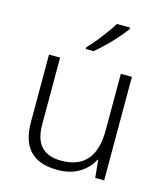

<svg xmlns="http://www.w3.org/2000/svg" viewBox="-115 -854 826 953"><g transform="rotate(15 298.0 -378.0)"><path d="M507 -532V0H461L452 -91H449Q427 -47 381.5 -18.5Q336 10 268 10Q81 10 81 -184V-532H138V-189Q138 -112 172.5 -75.5Q207 -39 275 -39Q450 -39 450 -242V-532ZM435 -758Q420 -737 395.5 -709Q371 -681 343 -653.5Q315 -626 290 -606H250V-615Q269 -634 291 -661Q313 -688 333.5 -716Q354 -744 367 -766H435Z"/></g></svg>

Font: Noto Sans Gurmukhi UI Light
Style: Regular
Weight: 300
Designer: Jelle Bosma - Monotype Design Team
Foundry: Monotype Imaging Inc.
Version: Version 2.004; ttfautohint (v1.8.4.7-5d5b)